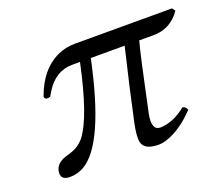

<svg xmlns="http://www.w3.org/2000/svg" viewBox="-79 -525 760 651"><g transform="rotate(-20 301.0 -199.5)"><path d="M593.8 -409.2 601.6 -397.9Q565.4 -344.7 502.4 -345.2H452.1Q441.4 -309.6 397.5 -101.1Q386.2 -43.9 418 -43Q465.3 -43.9 512.2 -82Q525.4 -78.6 527.3 -66.9Q477.1 -13.7 423.8 4.4Q407.2 9.8 394 9.8Q342.3 9.8 335.4 -21Q331.1 -42.5 340.8 -87.9Q364.3 -198.7 399.4 -345.2H277.3Q216.3 -57.1 125 -3.9Q100.6 9.8 73.7 9.8Q42 9.8 43 -15.1Q43.5 -19.5 43.9 -22.9Q49.3 -49.3 83.5 -60.5Q87.9 -62 91.3 -63Q129.9 -72.3 151.9 -99.1Q198.7 -158.7 238.3 -345.2H210.4Q150.4 -345.2 113.8 -287.1Q108.4 -278.3 103 -269Q87.4 -263.2 82.5 -272.9Q82 -275.4 82 -276.9Q112.8 -364.3 180.7 -396Q210 -409.2 241.7 -409.2Z"/></g></svg>

Font: Linux Libertine Display Slanted O
Style: Slanted
Weight: 400
Designer: Philipp H. Poll
Foundry: Philipp H. Poll
Version: Version 5.0.9